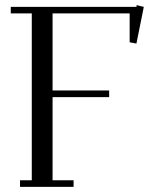

<svg xmlns="http://www.w3.org/2000/svg" viewBox="-20 -729 635 749"><path d="M22 -676.8V-702.1H512.2L513.2 -709L541 -702.1L512.2 -559.1L485.8 -564V-676.8H185.1V-376H405.8V-350.1H185.1V-25.9H267.1V0H58.1V-25.9H104V-676.8Z"/></svg>

Font: Dehuti Alt
Style: Book
Weight: 400
Version: Version 1.2